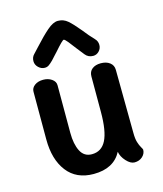

<svg xmlns="http://www.w3.org/2000/svg" viewBox="-114 -847 792 933"><g transform="rotate(-15 282.0 -381.0)"><path d="M504 -51Q504 -31 488 -16.5Q472 -2 448 -2Q428 -2 407 -25Q386 -48 382 -73Q343 1 242 1Q155 1 108.5 -59.5Q62 -120 62 -221V-461Q62 -480 79 -492.5Q96 -505 122 -505Q147 -505 165 -492.5Q183 -480 183 -461V-222Q183 -165 201 -129.5Q219 -94 258 -94Q307 -94 330 -139.5Q353 -185 353 -281V-460Q353 -484 369.5 -497Q386 -510 413 -510Q441 -510 458.5 -496.5Q476 -483 476 -460L479 -142Q479 -113 484.5 -95Q490 -77 497 -65.5Q504 -54 504 -51ZM348 -573 318 -611Q301 -634 287.5 -650.5Q274 -667 269 -667Q262 -667 222 -621Q212 -611 204 -601.5Q196 -592 188 -584Q175 -571 166 -565Q157 -559 146 -559Q128 -559 114 -572.5Q100 -586 100 -604Q100 -624 113 -637L140 -666Q180 -710 210.5 -736.5Q241 -763 265 -763Q293 -763 314 -745Q335 -727 368 -687Q391 -657 417 -630Q430 -617 430 -598Q430 -580 417.5 -567Q405 -554 388 -554Q363 -554 348 -573Z"/></g></svg>

Font: Mali SemiBold
Style: Regular
Weight: 600
Designer: Kitiyaporn Chalermlarp | Katatrad Aksorn Co.,Ltd.
Foundry: Cadson Demak Co.,Ltd.
Version: Version 1.000; ttfautohint (v1.6)